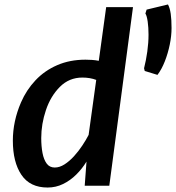

<svg xmlns="http://www.w3.org/2000/svg" viewBox="-20 -831 788 859"><path d="M684.5 -496 627.5 -513.5 624.5 -525.5Q633.5 -561 639 -600.2Q644.5 -639.5 644.5 -676Q644.5 -708 640.8 -734.2Q637 -760.5 630.5 -770.5L636 -788L731.5 -811Q740 -795.5 743.8 -769.2Q747.5 -743 747.5 -705.5Q747.5 -670.5 739.5 -631.5Q731.5 -592.5 717.5 -556.8Q703.5 -521 684.5 -496ZM193 8Q114 8 75.8 -48.8Q37.5 -105.5 37.5 -202Q37.5 -288.5 74 -373Q98 -428.5 138.8 -471.8Q179.5 -515 236 -539.5Q292.5 -564 362.5 -564Q376 -564 391 -563Q406 -562 422 -559L455 -799H575L469 0H359L367 -108Q347.5 -76 321 -49.8Q294.5 -23.5 262.2 -7.8Q230 8 193 8ZM225 -81.5Q246.5 -81.5 268.5 -95.5Q290.5 -109.5 311 -132Q331.5 -154.5 348.2 -179.8Q365 -205 376.5 -227.5L410.5 -473.5Q383 -484 348.5 -484Q289.5 -484 248 -442.5Q206.5 -401 185.5 -338.5Q164.5 -276 164.5 -213.5Q164.5 -176.5 170.2 -146.5Q176 -116.5 189 -99Q202 -81.5 225 -81.5Z"/></svg>

Font: Merriweather Sans Medium
Style: Italic
Weight: 500
Italic angle: -7.5°
Designer: Eben Sorkin
Foundry: Eben Sorkin
Version: Version 2.001